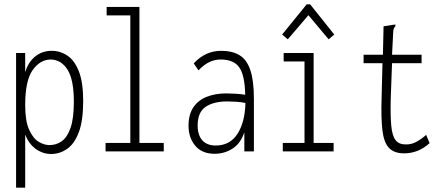

<svg xmlns="http://www.w3.org/2000/svg" viewBox="-20 -697 2040 884"><path d="M54 167V-453H96V-364Q109 -410 141.5 -436.5Q174 -463 218 -463Q258 -463 291 -440.5Q324 -418 343.5 -367.5Q363 -317 363 -232Q363 -142 343 -88.5Q323 -35 289 -11.5Q255 12 215 12Q177 12 144.5 -11.5Q112 -35 96 -78V167ZM208 -29Q239 -29 264 -46.5Q289 -64 304.5 -107.5Q320 -151 320 -229Q320 -330 291 -376Q262 -422 214 -423Q165 -423 130.5 -374.5Q96 -326 96 -213Q96 -140 114 -100Q132 -60 157.5 -44.5Q183 -29 208 -29Z M466 0V-39H580V-626H471V-665H622V-39H734V0Z M968 11Q910 11 879 -26Q848 -63 848 -118Q848 -171 871 -204Q894 -237 933.5 -252Q973 -267 1022 -267Q1040 -267 1063.5 -265.5Q1087 -264 1109 -261Q1107 -351 1081.5 -387Q1056 -423 996 -423Q940 -423 894 -373L872 -405Q925 -463 998 -463Q1049 -463 1082.5 -443Q1116 -423 1132.5 -374.5Q1149 -326 1149 -242V0H1105V-88Q1088 -37 1051 -13Q1014 11 968 11ZM890 -119Q890 -75 911.5 -51Q933 -27 973 -27Q1039 -27 1073.5 -81Q1108 -135 1110 -223Q1090 -227 1067.5 -228.5Q1045 -230 1027 -230Q963 -230 926.5 -205Q890 -180 890 -119Z M1282 0V-39H1382V-414H1286V-453H1424V-39H1516V0ZM1305 -516 1279 -538 1392 -677H1408L1519 -538L1493 -516L1400 -627Z M1841 9Q1794 9 1770.5 -16.5Q1747 -42 1740.5 -98.5Q1734 -155 1737 -248L1741 -406H1654V-445H1743L1746 -576L1791 -583L1800 -584L1801 -577Q1796 -572 1793 -565Q1790 -558 1790 -541L1785 -445H1921V-406H1785L1779 -243Q1777 -163 1781.5 -117Q1786 -71 1801.5 -51.5Q1817 -32 1847 -32Q1874 -31 1898 -44.5Q1922 -58 1942 -76L1958 -38Q1930 -13 1901 -2Q1872 9 1841 9Z"/></svg>

Font: Inconsolata Condensed Light
Style: Regular
Weight: 300
Width: 3
Monospace: yes
Designer: Raph Levien, Cyreal, Brenton Simpson
Foundry: Raph Levien, Cyreal, Google
Version: Version 3.001; ttfautohint (v1.8.2.53-6de2)